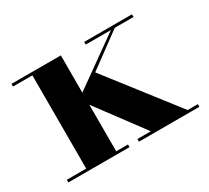

<svg xmlns="http://www.w3.org/2000/svg" viewBox="-99 -618 843 776"><g transform="rotate(-30 322.5 -230.0)"><path d="M423.5 0 225 -266.5 496.5 -460H514L338.5 -331L595.5 0ZM22 0V-12.5H307.5V0ZM112.5 0V-447.5H22V-460H252.5V0ZM351.5 0V-12.5H633.5V0ZM361.5 -447.5V-460H584.5V-447.5Z"/></g></svg>

Font: Bodoni Moda 18pt
Style: Bold
Weight: 700
Designer: Owen Earl
Foundry: indestructible type
Version: Version 2.004